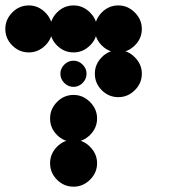

<svg xmlns="http://www.w3.org/2000/svg" viewBox="-24 -691 711 715"><path d="M250 -337.5Q285 -337.5 311.2 -311.2Q337.5 -285 337.5 -250Q337.5 -214.2 311.2 -188.3Q285 -162.5 250 -162.5Q214.2 -162.5 188.3 -188.3Q162.5 -214.2 162.5 -250Q162.5 -285 188.3 -311.2Q214.2 -337.5 250 -337.5ZM416.7 -504.2Q451.7 -504.2 477.9 -477.9Q504.2 -451.7 504.2 -416.7Q504.2 -380.8 477.9 -355Q451.7 -329.2 416.7 -329.2Q380.8 -329.2 355 -355Q329.2 -380.8 329.2 -416.7Q329.2 -451.7 355 -477.9Q380.8 -504.2 416.7 -504.2ZM250 -465Q269.2 -465 283.8 -450.4Q298.3 -435.8 298.3 -416.7Q298.3 -396.7 283.8 -382.1Q269.2 -367.5 250 -367.5Q230 -367.5 215.4 -382.1Q200.8 -396.7 200.8 -416.7Q200.8 -435.8 215.4 -450.4Q230 -465 250 -465ZM416.7 -670.8Q451.7 -670.8 477.9 -644.6Q504.2 -618.3 504.2 -583.3Q504.2 -547.5 477.9 -521.7Q451.7 -495.8 416.7 -495.8Q380.8 -495.8 355 -521.7Q329.2 -547.5 329.2 -583.3Q329.2 -618.3 355 -644.6Q380.8 -670.8 416.7 -670.8ZM250 -170.8Q285 -170.8 311.2 -144.6Q337.5 -118.3 337.5 -83.3Q337.5 -47.5 311.2 -21.7Q285 4.2 250 4.2Q214.2 4.2 188.3 -21.7Q162.5 -47.5 162.5 -83.3Q162.5 -118.3 188.3 -144.6Q214.2 -170.8 250 -170.8ZM416.7 -670.8Q451.7 -670.8 477.9 -644.6Q504.2 -618.3 504.2 -583.3Q504.2 -547.5 477.9 -521.7Q451.7 -495.8 416.7 -495.8Q380.8 -495.8 355 -521.7Q329.2 -547.5 329.2 -583.3Q329.2 -618.3 355 -644.6Q380.8 -670.8 416.7 -670.8ZM250 -670.8Q285 -670.8 311.2 -644.6Q337.5 -618.3 337.5 -583.3Q337.5 -547.5 311.2 -521.7Q285 -495.8 250 -495.8Q214.2 -495.8 188.3 -521.7Q162.5 -547.5 162.5 -583.3Q162.5 -618.3 188.3 -644.6Q214.2 -670.8 250 -670.8ZM83.3 -670.8Q118.3 -670.8 144.6 -644.6Q170.8 -618.3 170.8 -583.3Q170.8 -547.5 144.6 -521.7Q118.3 -495.8 83.3 -495.8Q47.5 -495.8 21.7 -521.7Q-4.2 -547.5 -4.2 -583.3Q-4.2 -618.3 21.7 -644.6Q47.5 -670.8 83.3 -670.8Z"/></svg>

Font: 0xA000-Dots-Mono
Style: Dots-Mono
Weight: 400
Version: Version 0.1